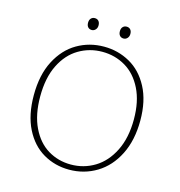

<svg xmlns="http://www.w3.org/2000/svg" viewBox="-121 -947 996 1061"><g transform="rotate(15 377.0 -416.0)"><path d="M75 -341Q75 -457 117 -538Q159 -619 228.5 -659.5Q298 -700 382 -700Q462 -700 530 -662Q598 -624 639 -546.5Q680 -469 680 -357Q680 -244 638.5 -161.5Q597 -79 526 -36Q455 7 369 7Q288 7 221 -32Q154 -71 114.5 -149.5Q75 -228 75 -341ZM644 -354Q644 -456 608.5 -527.5Q573 -599 513 -634.5Q453 -670 380 -670Q307 -670 245.5 -633.5Q184 -597 147.5 -523.5Q111 -450 111 -343Q111 -239 146 -166.5Q181 -94 240 -58.5Q299 -23 371 -23Q445 -23 507 -60.5Q569 -98 606.5 -173Q644 -248 644 -354ZM261 -805Q261 -821 269.5 -830Q278 -839 291 -839Q305 -839 313 -830Q321 -821 321 -805Q321 -790 312 -780.5Q303 -771 291 -771Q277 -771 269 -780Q261 -789 261 -805ZM443 -805Q443 -821 451.5 -830Q460 -839 473 -839Q487 -839 495 -830Q503 -821 503 -805Q503 -790 494 -780.5Q485 -771 473 -771Q459 -771 451 -780Q443 -789 443 -805Z"/></g></svg>

Font: Bitter Pro ExtraLight
Style: Regular
Weight: 275
Designer: Sol Matas, and Bitter project Authors
Foundry: Sol Matas
Version: Version 1.010